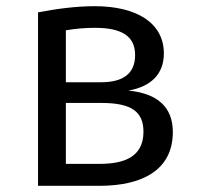

<svg xmlns="http://www.w3.org/2000/svg" viewBox="-20 -601 643 621"><path d="M395 -308C470 -321 510 -363 510 -428C510 -527 422 -581 286 -581C225 -581 160 -572 103 -561V0H302C440 0 539 -51 539 -174C539 -254 490 -299 395 -308ZM287 -511C374 -511 417 -484 417 -423C417 -359 373 -335 307 -335H193V-503C224 -508 252 -511 287 -511ZM302 -71H193V-268H309C406 -268 444 -239 444 -175C444 -93 381 -71 302 -71Z"/></svg>

Font: Glow Sans SC Normal Book
Style: Regular
Weight: 500
Designer: Ryoko NISHIZUKA (kana, bopomofo & ideographs); Paul D. Hunt (Latin, Greek & Cyrillic); Sandoll Communications, Soo-young
Version: Version 0.93